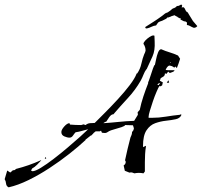

<svg xmlns="http://www.w3.org/2000/svg" viewBox="-154 -675 866 823"><path d="M-117 128Q-127 123 -128 112Q-129 101 -134 93L-123 56L-111 64H-109L-99 55L-91 54L-85 49Q-30 35 21 12H23Q16 20 5 31Q-6 42 -16 47L-21 56L-15 59Q-3 59 21.5 44Q46 29 76 6Q106 -17 136 -42.5Q166 -68 189.5 -89Q213 -110 224 -121Q211 -118 197.5 -114Q184 -110 170 -108Q165 -103 159 -94Q153 -85 144 -85Q134 -85 121.5 -90.5Q109 -96 109 -109Q109 -119 121.5 -133Q134 -147 144 -147L146 -141Q158 -140 170 -139.5Q182 -139 194 -139L204 -142L213 -139Q221 -146 231.5 -147Q242 -148 252 -148Q268 -164 295 -191Q322 -218 351 -249.5Q380 -281 402 -310Q424 -339 431 -358L433 -361L434 -360Q447 -379 452 -402Q457 -425 465 -445V-444Q466 -446 468 -451Q470 -456 470 -458Q470 -474 461 -487Q461 -493 469 -501.5Q477 -510 487 -516.5Q497 -523 503 -523Q508 -523 508 -521L509 -496Q511 -459 500 -434Q489 -409 474 -377V-379Q466 -368 461 -355Q456 -342 449 -329Q426 -289 394 -254.5Q362 -220 332 -185H331Q323 -185 314 -172.5Q305 -160 301 -153H298L290 -148V-147Q322 -149 355 -152.5Q388 -156 421 -157L437 -183L436 -194L445 -204Q451 -233 460.5 -261.5Q470 -290 481 -318V-322Q484 -328 490 -346.5Q496 -365 501.5 -381Q507 -397 510 -397Q512 -404 515 -420Q518 -436 523.5 -450Q529 -464 537 -464Q555 -456 573.5 -450.5Q592 -445 609 -437L618 -423Q615 -413 611.5 -403Q608 -393 604 -383L598 -390L593 -385Q584 -393 571 -394Q566 -392 562 -386.5Q558 -381 556 -375Q562 -374 568.5 -374Q575 -374 582 -374H594Q593 -369 586 -366.5Q579 -364 574 -362L567 -368L559 -358L553 -361Q553 -350 545 -346L535 -340L531 -329L544 -322L541 -309L534 -305L529 -306Q525 -300 517 -281.5Q509 -263 501.5 -241Q494 -219 488.5 -200.5Q483 -182 483 -175V-170H497Q527 -170 557 -175Q587 -180 617 -183L621 -185L624 -183Q618 -168 599.5 -164Q581 -160 557.5 -157.5Q534 -155 511.5 -147Q489 -139 474 -116.5Q459 -94 459 -49V-44L460 -45L472 -50Q469 -32 468 -14.5Q467 3 467 20V60L461 68Q456 67 451 66.5Q446 66 441 66Q437 66 432 66.5Q427 67 422 68Q418 66 412.5 64.5Q407 63 401 65Q392 62 381 57L376 34Q385 29 385 18L382 12Q387 -13 393 -37Q399 -61 405 -85Q408 -91 410 -97Q412 -103 412 -109L418 -117L420 -125L416 -138L382 -139Q382 -135 367 -130Q352 -125 335.5 -120.5Q319 -116 314 -113Q310 -111 305 -107.5Q300 -104 294 -105L283 -106L279 -115L274 -112H256L246 -104H247L237 -94H235L212 -76L213 -75Q183 -47 143 -15.5Q103 16 58 45.5Q13 75 -32 97Q-77 119 -117 128ZM577 -406 578 -409H576L574 -407ZM565 -320 561 -321 568 -331 571 -321ZM526 -310 531 -317 530 -320 520 -313ZM38 5 40 -1 43 0 44 4 43 5ZM479 -554Q477 -553 474 -553Q470 -553 469 -556Q468 -559 470 -560Q478 -565 486.5 -570.5Q495 -576 503 -581Q507 -583 520.5 -592.5Q534 -602 541 -607L556 -619L557 -618L561 -621Q564 -621 565 -622L578 -631V-632H579L585 -638L586 -637L587 -638Q587 -639 589 -639.5Q591 -640 592 -640L597 -643Q597 -643 601 -645Q601 -648 603 -648Q606 -650 612 -650Q617 -652 620.5 -654.5Q624 -657 626 -652Q627 -652 627 -651.5Q627 -651 627 -651Q627 -649 625.5 -646Q624 -643 625 -643L631 -644Q636 -644 634 -642L635 -641L636 -642L644 -626Q644 -625 647 -625L649 -622L650 -623L657 -611Q660 -606 666 -596.5Q672 -587 673 -585Q678 -580 682 -574.5Q686 -569 691 -564Q693 -563 687.5 -559Q682 -555 676 -556Q668 -559 661.5 -563Q655 -567 647 -568Q647 -570 647.5 -575Q648 -580 644 -581Q643 -583 639.5 -583Q636 -583 634 -584L620 -591V-598Q619 -597 617.5 -596.5Q616 -596 616 -597L608 -601Q607 -603 605.5 -603.5Q604 -604 602 -605L593 -610Q588 -607 585.5 -607Q583 -607 578 -604L567 -600Q566 -599 565 -599.5Q564 -600 564 -601L559 -595L541 -586Q539 -585 535 -584Q531 -583 528 -581Q524 -580 520.5 -574Q517 -568 515 -566Q505 -565 496 -560.5Q487 -556 479 -554Z"/></svg>

Font: Kolker Brush
Style: Regular
Weight: 400
Designer: Robert E. Leuschke
Foundry: Robert E. Leuschke
Version: Version 1.010; ttfautohint (v1.8.3)